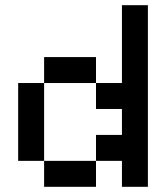

<svg xmlns="http://www.w3.org/2000/svg" viewBox="-20 -720 640 740"><path d="M350 0H150V-100H50V-400H150V-500H350V-400H450V-700H550V0H450V-100H350ZM150 -100H350V-200H450V-300H350V-400H150Z"/></svg>

Font: Matrix Sans
Style: Regular
Weight: 400
Designer: Brad Neil
Version: Version 1.100